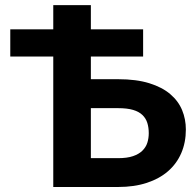

<svg xmlns="http://www.w3.org/2000/svg" viewBox="-20 -746 779 766"><path d="M451.5 -115Q487 -115 510.5 -123Q534 -131 548 -144.8Q562 -158.5 567.8 -176.5Q573.5 -194.5 573.5 -214.5Q573.5 -237 567.8 -255.5Q562 -274 548.2 -287.2Q534.5 -300.5 511 -307.5Q487.5 -314.5 451.5 -314.5H342.5V-115ZM451.5 -430Q524 -430 575.5 -414Q627 -398 659.2 -370.5Q691.5 -343 706.5 -306.8Q721.5 -270.5 721.5 -229.5Q721.5 -177.5 703.2 -135.2Q685 -93 650.5 -63Q616 -33 565.8 -16.5Q515.5 0 451.5 0H192.5V-520.5H21V-629H192.5V-725.5H342.5V-629H551V-520.5H342.5V-430Z"/></svg>

Font: Lato 2
Style: Regular
Weight: 800
Designer: Lukasz Dziedzic with Adam Twardoch and Botio Nikoltchev
Foundry: tyPoland Lukasz Dziedzic
Version: Version 2.015; 2015-08-06; http://www.latofonts.com/